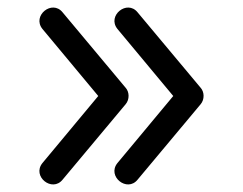

<svg xmlns="http://www.w3.org/2000/svg" viewBox="-20 -532 648 512"><path d="M93 -97C64.7 -61.6 119.1 -18.1 147 -53L315 -254C326 -267 325 -287 315 -298L147 -499C119 -534 64.9 -490.2 93 -455L242 -276ZM293 -97C264.7 -61.6 319.1 -18.1 347 -53L515 -254C526 -267 525 -287 515 -298L347 -499C319 -534 264.9 -490.2 293 -455L442 -276Z"/></svg>

Font: Noto Sans Duployan
Style: Regular
Weight: 400
Designer: David Corbett
Foundry: David Corbett
Version: Version 3.002